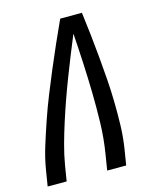

<svg xmlns="http://www.w3.org/2000/svg" viewBox="-111 -812 722 888"><g transform="rotate(-15 250.0 -367.5)"><path d="M6 0 18 -74Q27 -130 44.5 -186Q62 -242 81 -297.5Q100 -353 122 -408Q144 -463 167 -517.5Q190 -572 214 -626.5Q238 -681 263 -735H367Q374 -681 380 -626.5Q386 -572 391 -517.5Q396 -463 400 -408Q404 -353 405 -297.5Q406 -242 404.5 -186Q403 -130 394 -74L382 0H291L303 -74Q315 -147 317 -220Q319 -293 317.5 -365Q316 -437 312.5 -508.5Q309 -580 304 -652Q284 -604 265 -556.5Q246 -509 227.5 -461Q209 -413 192 -365Q175 -317 159.5 -268.5Q144 -220 130.5 -171Q117 -122 109 -74L97 0Z"/></g></svg>

Font: Iosevka Curly Medium
Style: Italic
Weight: 500
Italic angle: -9°
Monospace: yes
Designer: Belleve Invis
Foundry: Belleve Invis
Version: Version 22.1.2; ttfautohint (v1.8.4)